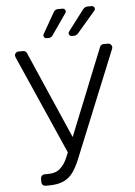

<svg xmlns="http://www.w3.org/2000/svg" viewBox="-62 -984 731 1040"><g transform="rotate(-5 303.5 -464.5)"><path d="M121.8 -10.7V-31.6Q121.8 -40.1 127.8 -46.2Q133.9 -52.2 142.4 -52.2H158Q203.8 -52.2 227.6 -73.9Q252.1 -95.5 266.7 -130.7L278.8 -159.8L41.2 -698.2Q39.4 -702.8 39.4 -706.7Q39.4 -715.2 45.5 -721.2Q51.5 -727.3 60.4 -727.3H86.3Q92.3 -727.3 97.5 -723.9Q102.6 -720.5 105.1 -714.8L312.1 -240.1L502.8 -714.1Q505.3 -719.8 510.7 -723.5Q516 -727.3 522 -727.3H547.6Q556.1 -727.3 562.1 -721.1Q568.2 -714.8 568.2 -706.3Q568.2 -701.7 566.8 -698.5L327.4 -110.8Q311.4 -73.5 293 -47.6Q273.4 -19.9 242.5 -5.3Q211.6 9.9 159.8 9.9H142.4Q133.9 9.9 127.8 3.9Q121.8 -2.1 121.8 -10.7ZM204.2 -809.3 269.9 -924.4Q273.4 -930.4 279.3 -933.9Q285.2 -937.5 292.3 -937.5H318.5Q325.3 -937.5 329.7 -932.9Q334.2 -928.3 334.2 -921.9Q334.2 -917.6 331.3 -913L250.7 -796.9Q247.2 -791.9 241.5 -788.9Q235.8 -785.9 229.4 -785.9H217.7Q210.9 -785.9 206.5 -790.5Q202.1 -795.1 202.1 -801.5Q202.1 -805.8 204.2 -809.3ZM342.3 -810.7 429.3 -925.1Q433.9 -931.1 440.5 -934.3Q447.1 -937.5 454.2 -937.5H476.9Q483.7 -937.5 488.1 -932.9Q492.5 -928.3 492.5 -921.9Q492.5 -915.8 488.6 -911.9L389.6 -796.5Q380 -785.9 365.8 -785.9H354.8Q348 -785.9 343.6 -790.7Q339.1 -795.5 339.1 -801.5Q339.1 -806.5 342.3 -810.7Z"/></g></svg>

Font: DeltaSans Light
Style: Regular
Weight: 300
Designer: Rasmus Andersson
Foundry: rsms
Version: Version 3.012